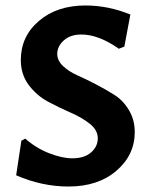

<svg xmlns="http://www.w3.org/2000/svg" viewBox="-20 -672 551 701"><path d="M292 -652Q375 -652 456 -619L434 -502L414 -494Q340 -546 277 -546Q237 -546 213 -524.5Q189 -503 189 -475Q189 -451 210 -431Q231 -411 262.5 -397Q294 -383 330.5 -364Q367 -345 398.5 -325Q430 -305 451 -269.5Q472 -234 472 -190Q472 -106 405 -48.5Q338 9 230 9Q133 9 39 -32L58 -158L72 -166Q112 -131 159.5 -112.5Q207 -94 244 -94Q288 -94 312.5 -115.5Q337 -137 337 -167Q337 -197 308 -220Q279 -243 237.5 -261Q196 -279 155 -301Q114 -323 85 -361.5Q56 -400 56 -453Q56 -539 122 -595.5Q188 -652 292 -652Z"/></svg>

Font: Alegreya Sans
Style: Bold
Weight: 700
Designer: Juan Pablo del Peral
Foundry: Huerta Tipografica
Version: Version 2.007